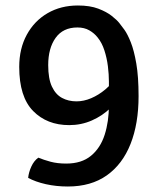

<svg xmlns="http://www.w3.org/2000/svg" viewBox="-20 -666 580 699"><path d="M263.5 -646Q307.5 -646 337.8 -634.5Q368 -623 387 -608Q406 -593 414.5 -582Q421 -574 432.8 -557.8Q444.5 -541.5 456.2 -512Q468 -482.5 476.2 -434.8Q484.5 -387 484.5 -316Q484.5 -215.5 455.2 -141.8Q426 -68 368.8 -27.5Q311.5 13 227 13Q184.5 13 146.8 4.5Q109 -4 82.5 -18.5Q84.5 -38.5 94 -59.5Q103.5 -80.5 119.5 -92Q139 -84 164 -77.2Q189 -70.5 221 -70.5Q277 -70.5 311.2 -98.8Q345.5 -127 361 -175.2Q376.5 -223.5 376.5 -283V-369Q376.5 -395 372.8 -425Q369 -455 360 -482.8Q351 -510.5 335.5 -529.5Q323.5 -545 305.2 -555.5Q287 -566 262 -566Q209.5 -566 182.5 -528.2Q155.5 -490.5 155.5 -429Q155.5 -379.5 169 -350.8Q182.5 -322 205.8 -309.5Q229 -297 258.5 -297Q285 -297 312 -308.5Q339 -320 363.2 -340.2Q387.5 -360.5 404 -388.5L425 -331.5Q410 -300 381.5 -272.2Q353 -244.5 314.5 -227.5Q276 -210.5 232 -210.5Q151 -210.5 100.5 -262Q50 -313.5 50 -422.5Q50 -489 77.5 -539.5Q105 -590 153.2 -618Q201.5 -646 263.5 -646Z"/></svg>

Font: Signika Light
Style: Regular
Weight: 400
Version: Version 2.003;gftools[0.9.32]